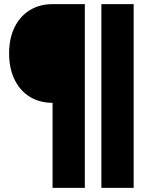

<svg xmlns="http://www.w3.org/2000/svg" viewBox="-20 -718 690 928"><path d="M234 190V-221Q171 -221 123.5 -250.5Q76 -280 50 -334Q24 -388 24 -460Q24 -532 50 -585.5Q76 -639 123.5 -668.5Q171 -698 234 -698H390V190ZM470 190V-698H626V190Z"/></svg>

Font: Azeret Mono Thin Black
Style: Regular
Weight: 900
Version: Version 1.002